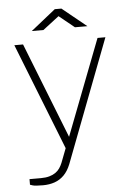

<svg xmlns="http://www.w3.org/2000/svg" viewBox="-57 -714 621 922"><g transform="rotate(-5 253.5 -253.0)"><path d="M112.5 165Q74.5 165 62.5 161Q50.5 157 50.5 157V130H105Q129 130 146.5 125Q164 120 176.2 111.5Q188.5 103 196.5 91.2Q204.5 79.5 210 66L236.5 -3L34 -517H76L257.5 -56L435 -517H473L247 75Q234 107.5 214.5 127.2Q195 147 169.2 156Q143.5 165 112.5 165ZM123.5 -577.5 242.5 -672.5H274.5L391.5 -577.5H331.5L257.5 -637.5L179.5 -577.5Z"/></g></svg>

Font: Public Sans Thin Thin
Style: Regular
Weight: 250
Version: Version 2.001